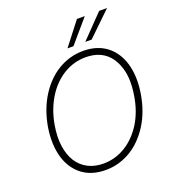

<svg xmlns="http://www.w3.org/2000/svg" viewBox="-165 -1064 1082 1198"><g transform="rotate(-20 376.0 -464.5)"><path d="M82.7 -365.4Q101.9 -476.6 154.8 -561.1Q179.7 -600.5 211.1 -633Q242.5 -665.5 280 -688.7Q317.5 -712 360.4 -724.6Q403.4 -737.2 451.3 -737.2Q541.5 -737.2 604 -690.7Q634.9 -667.3 656.8 -634.2Q678.6 -601.2 690.9 -559.5Q703.1 -517.8 705.1 -468Q707 -418.3 697.8 -361.9Q679.3 -249.6 626.8 -166.2Q601.9 -126.8 570.5 -94.3Q539.1 -61.8 501.8 -38.7Q464.5 -15.6 421.5 -2.8Q378.6 9.9 331 9.9Q238.6 9.9 176.8 -36.9Q146 -60.4 123.9 -93.6Q101.9 -126.8 89.8 -168.3Q77.8 -209.9 75.8 -259.4Q73.9 -308.9 82.7 -365.4ZM331 -32.7Q410.2 -32.7 477.6 -73.9Q511.4 -94.5 540.3 -123.8Q569.2 -153.1 592.2 -189.8Q615.1 -226.6 631 -270.8Q647 -315 654.8 -365.4Q671.9 -468.4 651.3 -540.8Q629.6 -616.8 579.4 -655.7Q529.1 -694.6 450.6 -694.6Q372.9 -694.6 305.4 -653.8Q272 -633.5 243.1 -604.6Q214.1 -575.6 191.1 -538.5Q168 -501.4 151.3 -457Q134.6 -412.6 126.1 -361.9Q113.3 -286.2 122 -225.3Q130.7 -164.4 157.8 -121.6Q185 -78.8 229.2 -55.8Q273.4 -32.7 331 -32.7ZM630.7 -937.5H683.2L525.6 -785.2H483.3ZM365.1 -785.2 483.3 -937.5H535.5L404.8 -785.2Z"/></g></svg>

Font: Inter P Extra Light
Style: Italic
Weight: 200
Italic angle: 9.39999°
Designer: Rasmus Andersson
Foundry: rsms
Version: Version 3.018;git-588b23468